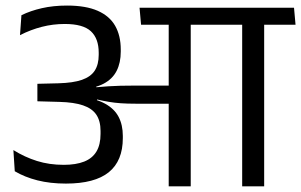

<svg xmlns="http://www.w3.org/2000/svg" viewBox="-20 -660 1067 680"><path d="M915.6 0V-593.4H837.7V0ZM1026.7 -572.4 1021.3 -632.6H725.5L732.1 -572.4ZM766.5 -572.4 761.5 -632.6H474.2L479.6 -572.4ZM577.5 0H655.5V-594.8H577.5ZM27.4 -128.5 32.3 -53.5Q67.2 -32.8 112.4 -21.3Q157.5 -9.8 213.5 -9.8Q315.5 -9.8 365.3 -50Q415 -90.3 415 -171V-178.8Q415 -217.6 400 -246.2Q385.1 -274.7 352.3 -292.7Q319.5 -310.7 265.8 -318L265 -344.4Q315.2 -346.9 346.8 -363.5Q378.3 -380 393 -408.9Q407.7 -437.7 407.7 -477.4V-484.4Q407.7 -533.7 387.9 -568.5Q368.1 -603.3 326 -621.8Q283.9 -640.3 217.5 -640.3Q168.9 -640.3 128.5 -631.1Q88 -621.9 55.9 -606.1L50.8 -535.5Q89 -555 128.4 -565Q167.9 -575.1 209.3 -575.1Q274 -575.1 301.8 -549.4Q329.6 -523.6 329.6 -473.3V-465.7Q329.6 -431.6 315.5 -409.8Q301.4 -388.1 270.1 -377.2Q238.8 -366.4 186.6 -365L112.4 -363.2V-301.3L191.1 -299.1Q241.9 -297.8 274 -286.9Q306.2 -276 321.2 -253.7Q336.1 -231.4 336.1 -196.2V-185.7Q336.1 -147.6 321.6 -123.4Q307.1 -99.2 278.1 -87.7Q249 -76.2 205.9 -76.2Q154.3 -76.2 110.9 -89.9Q67.6 -103.5 27.4 -128.5ZM260.2 -351.1V-311.1L321.8 -298.3L323.8 -307.7Q345.9 -302.6 365.6 -299.3Q385.3 -295.9 408.1 -294.3Q430.8 -292.7 461.3 -292.7H606.2V-356.9H459.8Q429.1 -356.9 406.7 -356.3Q384.2 -355.7 364.1 -354.4Q344.1 -353.2 320.9 -351L320.1 -358Z"/></svg>

Font: Anek Devanagari Medium
Style: Regular
Weight: 500
Designer: Kailash Malviya (Devanagari) & Yesha Goshar (Latin)
Foundry: Ek Type
Version: Version 1.003